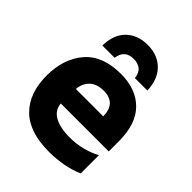

<svg xmlns="http://www.w3.org/2000/svg" viewBox="-218 -901 1037 1037"><g transform="rotate(45 300.0 -383.0)"><path d="M335 10Q387 10 440 0.5Q493 -9 538 -29V-168Q501 -148 455.5 -136Q410 -124 358 -124Q284 -124 241 -148.5Q198 -173 195 -220H561V-298Q561 -429 494.5 -496Q428 -563 312 -563Q173 -563 103.5 -482.5Q34 -402 34 -272Q34 -139 108.5 -64.5Q183 10 335 10ZM197 -333Q201 -379 230 -406Q259 -433 310 -433Q405 -433 406 -333ZM303 -776Q379 -776 426 -730Q473 -684 476 -600H381Q376 -638 355.5 -653.5Q335 -669 303 -669Q235 -669 226 -600H132Q134 -686 181 -731Q228 -776 303 -776Z"/></g></svg>

Font: Noto Sans Mono Extra
Style: Regular
Weight: 800
Designer: Monotype Design Team
Foundry: Monotype Imaging Inc.
Version: Version 1.900